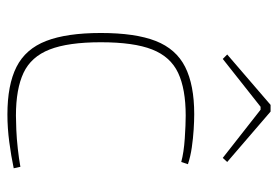

<svg xmlns="http://www.w3.org/2000/svg" viewBox="-136 -602 750 518"><g transform="rotate(90 239.0 -343.0)"><path d="M288 -492Q306 -492 329.5 -490.5Q353 -489 377.5 -485.5Q402 -482 423 -475L417 -457Q391 -464 353.5 -466.5Q316 -469 292 -469Q220 -469 176.5 -448.5Q133 -428 113.5 -378.5Q94 -329 94 -240Q94 -152 113.5 -102Q133 -52 176.5 -31.5Q220 -11 292 -11Q306 -11 330 -12Q354 -13 381 -16Q408 -19 430 -23L434 -5Q401 2 363 7Q325 12 289 12Q209 12 160.5 -12.5Q112 -37 90.5 -92.5Q69 -148 69 -240Q69 -333 90.5 -388Q112 -443 160.5 -467.5Q209 -492 288 -492ZM281 -698 417 -581 406 -569 276 -671H268L139 -569L127 -581L263 -698Z"/></g></svg>

Font: Exo 2 Thin
Style: Regular
Weight: 250
Designer: Natanael Gama
Foundry: Natanael Gama
Version: Version 2.010